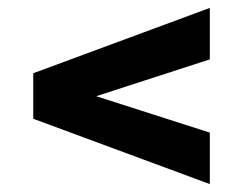

<svg xmlns="http://www.w3.org/2000/svg" viewBox="-20 -584 614 485"><path d="M510 -249V-119L64 -284V-399L510 -564V-434L223 -341Z"/></svg>

Font: Montagu Slab 144pt
Style: Bold
Weight: 700
Designer: Florian Karsten
Foundry: Florian Karsten
Version: Version 1.000